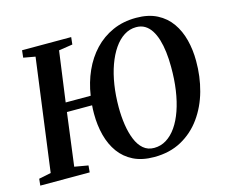

<svg xmlns="http://www.w3.org/2000/svg" viewBox="-106 -898 1240 1053"><g transform="rotate(-15 514.0 -371.0)"><path d="M646.5 10.5Q578 10.5 529.2 -13.8Q480.5 -38 449.2 -81Q418 -124 403 -181.2Q388 -238.5 388 -304.5Q388 -318.5 388.5 -330Q389 -341.5 390 -352H247L208 -52L285.5 -38.5L282 0H1.5L5.5 -38L74.5 -52L159.5 -690L92.5 -702L97 -743H376L371.5 -702L293 -690L254 -404.5H396Q407 -478 435.5 -541.5Q464 -605 508.5 -652.2Q553 -699.5 612.8 -726.2Q672.5 -753 746.5 -753Q816 -753 865 -727.8Q914 -702.5 944.5 -659.2Q975 -616 989.5 -559.5Q1004 -503 1004 -440Q1004.5 -351 982 -270Q959.5 -189 914.2 -126Q869 -63 802 -26.2Q735 10.5 646.5 10.5ZM659 -38Q697 -38 728.8 -57.8Q760.5 -77.5 785.5 -113.5Q810.5 -149.5 828 -199.8Q845.5 -250 854.5 -311.8Q863.5 -373.5 863 -444Q863 -488.5 858.2 -527.8Q853.5 -567 843.8 -599.2Q834 -631.5 818.8 -655Q803.5 -678.5 782.5 -691Q761.5 -703.5 733.5 -703.5Q696.5 -703.5 664.8 -683.2Q633 -663 607.8 -626.2Q582.5 -589.5 564.5 -539.5Q546.5 -489.5 537.2 -429.5Q528 -369.5 528 -304Q528 -251.5 535.2 -203.8Q542.5 -156 557.8 -118.5Q573 -81 598 -59.5Q623 -38 659 -38Z"/></g></svg>

Font: Merriweather 48pt SemiBold
Style: Italic
Weight: 600
Italic angle: -7.8°
Designer: Eben Sorkin
Foundry: Eben Sorkin
Version: Version 2.101